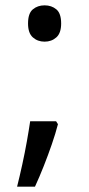

<svg xmlns="http://www.w3.org/2000/svg" viewBox="-20 -570 334 719"><path d="M190 -116 197 -105Q188 -70 174 -29.5Q160 11 144 51.5Q128 92 111 129H44Q54 89 63.5 45.5Q73 2 80.5 -40Q88 -82 93 -116ZM147 -414Q121 -414 103 -430Q85 -446 85 -482Q85 -520 103 -535Q121 -550 147 -550Q173 -550 191 -535Q209 -520 209 -482Q209 -446 191 -430Q173 -414 147 -414Z"/></svg>

Font: binaryhoriontal115
Style: Book
Weight: 400
Designer: Jelle Bosma - Monotype Design Team
Foundry: Monotype Imaging Inc.
Version: Version 2.003